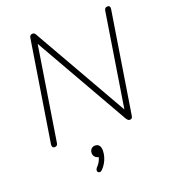

<svg xmlns="http://www.w3.org/2000/svg" viewBox="-168 -833 1068 1205"><g transform="rotate(-20 366.0 -230.5)"><path d="M77 6Q68 6 64 -0.5Q60 -7 61 -18L168 -691Q170 -702 175.5 -706.5Q181 -711 189 -711Q197 -711 201.5 -707.5Q206 -704 210 -696L583 -42H565L668 -691Q670 -702 675.5 -706.5Q681 -711 691 -711Q700 -711 704 -704.5Q708 -698 706 -687L599 -14Q598 -4 593 1Q588 6 580 6Q572 6 567.5 2Q563 -2 558 -9L185 -663H202L99 -14Q98 -4 92.5 1Q87 6 77 6ZM306 242Q298 250 290.5 250Q283 250 278.5 245.5Q274 241 274.5 233Q275 225 282 217Q298 200 306 184.5Q314 169 317 150L322 159Q304 159 293 148Q282 137 282 121Q282 104 292 93.5Q302 83 318 83Q335 83 344.5 94.5Q354 106 354 128Q354 149 348 170Q342 191 331 209.5Q320 228 306 242Z"/></g></svg>

Font: Nunito ExtraLight
Style: Italic
Weight: 200
Italic angle: -9°
Designer: Vernon Adams
Foundry: Vernon Adams
Version: Version 3.602